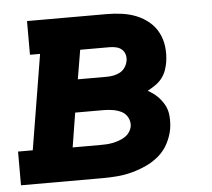

<svg xmlns="http://www.w3.org/2000/svg" viewBox="-45 -577 688 624"><g transform="rotate(-5 299.5 -265.0)"><path d="M-1 0V-110H47L98 -420H65V-530H325Q350 -530 375 -526.5Q400 -523 422 -514Q444 -505 462 -490Q480 -475 491 -454Q502 -433 505 -408Q508 -383 504 -358Q502 -345 497 -331Q492 -317 483 -305.5Q474 -294 461.5 -285.5Q449 -277 436 -270Q453 -261 466.5 -248Q480 -235 489 -218.5Q498 -202 499.5 -181.5Q501 -161 498 -141Q494 -118 482.5 -95Q471 -72 451.5 -55Q432 -38 409 -27.5Q386 -17 362 -10.5Q338 -4 314 -2Q290 0 266 0ZM307 -327Q318 -327 329 -329Q340 -331 350.5 -336.5Q361 -342 367.5 -352Q374 -362 376 -373Q378 -384 375 -394Q372 -404 364.5 -410.5Q357 -417 346.5 -419.5Q336 -422 325 -422H229L213 -327ZM177 -108H266Q276 -108 286.5 -108.5Q297 -109 307 -111Q317 -113 327.5 -116.5Q338 -120 347.5 -126Q357 -132 363 -141Q369 -150 371 -160Q373 -175 366 -188.5Q359 -202 346 -208.5Q333 -215 318 -217.5Q303 -220 287 -220H195Z"/></g></svg>

Font: Iosevka Curly Slab XBdExObl
Style: Regular
Weight: 800
Width: 7
Italic angle: -9°
Monospace: yes
Designer: Belleve Invis
Foundry: Belleve Invis
Version: Version 11.1.0; ttfautohint (v1.8.3)